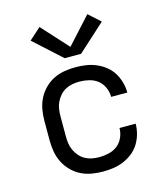

<svg xmlns="http://www.w3.org/2000/svg" viewBox="-115 -856 829 953"><g transform="rotate(-15 300.0 -379.5)"><path d="M298 8Q268 8 239 3Q210 -2 184 -15Q158 -28 137 -49.5Q116 -71 103 -97Q90 -123 85 -152Q80 -181 80 -210V-310Q80 -339 85 -368Q90 -397 103 -423Q116 -449 137 -470.5Q158 -492 184 -505Q210 -518 239 -523Q268 -528 298 -528Q325 -528 351.5 -524Q378 -520 403 -509.5Q428 -499 449.5 -482Q471 -465 485 -442.5Q499 -420 506.5 -393.5Q514 -367 514 -340Q514 -340 514 -340Q514 -340 514 -340H431Q431 -340 431 -340Q431 -340 431 -340Q431 -365 420.5 -388.5Q410 -412 391 -427Q372 -442 347 -448Q322 -454 298 -454Q279 -454 260.5 -450.5Q242 -447 225.5 -438Q209 -429 196.5 -414.5Q184 -400 176 -383Q168 -366 165.5 -347.5Q163 -329 163 -310V-210Q163 -191 165.5 -172.5Q168 -154 176 -137Q184 -120 196.5 -105.5Q209 -91 225.5 -82Q242 -73 260.5 -69.5Q279 -66 298 -66Q322 -66 347 -72Q372 -78 391 -93Q410 -108 420.5 -131.5Q431 -155 431 -180Q431 -180 431 -180Q431 -180 431 -180H514Q514 -180 514 -180Q514 -180 514 -180Q514 -153 506.5 -126.5Q499 -100 485 -77.5Q471 -55 449.5 -38Q428 -21 403 -10.5Q378 0 351.5 4Q325 8 298 8ZM258 -585 117 -713 177 -767 300 -632 423 -767 483 -713 342 -585Z"/></g></svg>

Font: Iosevka SS04 Extended
Style: Regular
Weight: 400
Width: 7
Monospace: yes
Designer: Belleve Invis
Foundry: Belleve Invis
Version: Version 19.0.0; ttfautohint (v1.8.4)